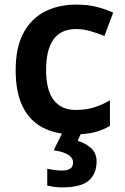

<svg xmlns="http://www.w3.org/2000/svg" viewBox="-20 -573 543 833"><path d="M300 10Q222 10 165.5 -19.5Q109 -49 78.5 -110.5Q48 -172 48 -268Q48 -368 82 -430.5Q116 -493 175 -523Q234 -553 311 -553Q362 -553 402 -542.5Q442 -532 471 -518L433 -417Q401 -430 370 -438.5Q339 -447 310 -447Q180 -447 180 -269Q180 -182 213 -139Q246 -96 308 -96Q354 -96 389.5 -107.5Q425 -119 457 -138V-27Q425 -8 389 1Q353 10 300 10ZM399 128Q399 181 365 210.5Q331 240 249 240Q229 240 213 237.5Q197 235 185 232V159Q197 162 215.5 164.5Q234 167 249 167Q270 167 283.5 159.5Q297 152 297 132Q297 112 276 98.5Q255 85 213 79L252 0H334L317 38Q349 47 374 68.5Q399 90 399 128Z"/></svg>

Font: Noto Sans Adlam Unjoined SemiBold
Style: Regular
Weight: 600
Version: Version 3.001